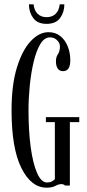

<svg xmlns="http://www.w3.org/2000/svg" viewBox="-20 -859 403 889"><path d="M196 10Q124.5 10 79 -81Q33.5 -172 33.5 -349Q33.5 -466.5 58.5 -547Q83.5 -627.5 122.5 -668.8Q161.5 -710 204.5 -710Q237 -710 259.8 -691.5Q282.5 -673 294 -643.2Q305.5 -613.5 305.5 -580Q305.5 -529.5 272 -529.5Q255 -529.5 247 -542Q239 -554.5 239 -575Q239 -595 248.2 -608.2Q257.5 -621.5 257.5 -644Q257.5 -660 244.2 -673Q231 -686 211.5 -686Q185 -686 166.2 -654.2Q147.5 -622.5 135.5 -571.5Q123.5 -520.5 117.8 -461.8Q112 -403 112 -349Q112 -253 122.2 -177.2Q132.5 -101.5 151.8 -57.8Q171 -14 198 -14Q211 -14 220.2 -19Q229.5 -24 234 -29.5V-293.5H192.5V-316.5H347V-293.5H303.5V0H281Q280.5 -1 276.2 -3.8Q272 -6.5 264 -6.5Q251.5 -6.5 236.2 1.8Q221 10 196 10ZM195.5 -748.5Q153.5 -748.5 133.8 -775.5Q114 -802.5 114 -839H135.5Q138.5 -810 154.5 -794.8Q170.5 -779.5 195.5 -779.5Q221.5 -779.5 237.5 -794.8Q253.5 -810 256.5 -839H278Q278 -802.5 258.2 -775.5Q238.5 -748.5 195.5 -748.5Z"/></svg>

Font: Imbue 50pt
Style: Regular
Weight: 400
Designer: Tyler Finck
Foundry: Etcetera Type Company
Version: Version 1.102; ttfautohint (v1.8.3)